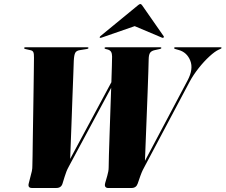

<svg xmlns="http://www.w3.org/2000/svg" viewBox="-20 -935 1122 955"><path d="M846 -696Q846 -700 853 -700H1076Q1082 -700 1082 -696.5Q1082 -694 1076 -691.5L1068 -688Q1049 -679.5 1021.8 -654.5Q994.5 -629.5 968 -596Q941.5 -562.5 923.5 -529L698.5 -105Q694.5 -97.5 690 -88.8Q685.5 -80 678.5 -61L665 -22Q657.5 0 634.5 0H516.5Q509 0 504.2 -5.8Q499.5 -11.5 503.5 -26L513.5 -60.5Q516.5 -71 518.5 -81.5Q520.5 -92 520.5 -102Q520.5 -121.5 521.8 -165Q523 -208.5 525 -265.2Q527 -322 529 -383Q531 -444 533 -498.5L323.5 -109Q314 -91.5 310.5 -82Q307 -72.5 301.5 -56L291 -22Q284.5 0 260 0H139Q117 0 123 -23L138.5 -84Q140 -89.5 140.5 -98Q141 -106.5 141 -111.5Q141.5 -122.5 142 -158.8Q142.5 -195 143.2 -247.5Q144 -300 145 -359Q146 -418 146.8 -475Q147.5 -532 148.2 -577.8Q149 -623.5 149 -648Q149.5 -667.5 145.8 -675.5Q142 -683.5 131 -685.5L106.5 -691Q100 -692.5 100 -696Q100 -700 108 -700H414Q420 -700 420 -696.5Q420 -693 413.5 -691.5L376.5 -685.5Q360 -683 354.2 -672.2Q348.5 -661.5 347 -633Q346.5 -616 344.8 -569.5Q343 -523 340.5 -455.8Q338 -388.5 335.2 -308.5Q332.5 -228.5 329 -144.5L534 -526Q535.5 -572.5 536.5 -606.5Q537.5 -640.5 537.5 -654Q537.5 -668.5 532.5 -677.2Q527.5 -686 513 -689.5L506.5 -691Q500 -692.5 500 -696Q500 -700 508 -700H776.5Q782.5 -700 782.5 -696.5Q782.5 -693 776 -691.5L749 -685.5Q733.5 -682 726.8 -672.8Q720 -663.5 719.5 -640Q719 -622 717.8 -577.8Q716.5 -533.5 714.2 -474.8Q712 -416 709.5 -353Q707 -290 704.8 -232.8Q702.5 -175.5 701 -135L913 -535Q943 -591.5 926.5 -633.2Q910 -675 868.5 -686.5L852.5 -691Q846 -693 846 -696ZM485.5 -748Q479 -745.5 476.5 -747.5Q474.5 -750.5 479 -755L666 -908.5Q673 -915 678 -915Q682.5 -915 687 -908.5L794 -755Q797 -750.5 792.5 -747.5Q790.5 -745.5 785 -748L650 -805Z"/></svg>

Font: Fraunces 144pt S000 Black
Style: Italic
Weight: 900
Italic angle: -16°
Version: Version 1.000; ttfautohint (v1.8.3)